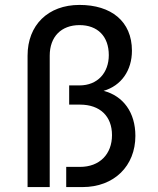

<svg xmlns="http://www.w3.org/2000/svg" viewBox="-20 -760 640 780"><path d="M401 -391C473 -412 516 -474 516 -554C516 -674 431 -740 303 -740C175 -740 92 -658 92 -534V0H182V-534C182 -611 229 -658 303 -658C376 -658 422 -613 422 -536C422 -465 377 -413 303 -413H261V-335H305C386 -335 435 -288 435 -211C435 -134 385 -82 305 -82H249V0H315C444 0 530 -86 530 -208C530 -303 481 -370 401 -391Z"/></svg>

Font: Tekne LDO
Style: Regular
Weight: 400
Monospace: yes
Designer: Alessio Laiso, Mario Rullo, Paolo Rosset
Foundry: Alessio Laiso
Version: Version 1.000;hotconv 1.0.109;makeotfexe 2.5.65596